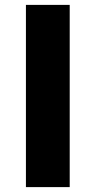

<svg xmlns="http://www.w3.org/2000/svg" viewBox="-20 -765 390 785"><path d="M86 0V-745H265V0Z"/></svg>

Font: Source Han Sans CN Heavy
Style: Regular
Weight: 900
Designer: Ryoko NISHIZUKA 西塚涼子 (kana, bopomofo & ideographs); Paul D. Hunt (Latin, Greek & Cyrillic); Sandoll Communications 산돌커뮤니
Foundry: Adobe
Version: Version 2.000;hotconv 1.0.107;makeotfexe 2.5.65593